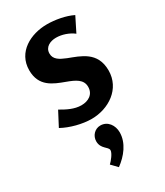

<svg xmlns="http://www.w3.org/2000/svg" viewBox="-199 -591 828 964"><g transform="rotate(-30 215.0 -109.0)"><path d="M240 -510C146 -510 48 -460 48 -354C48 -260 117 -235 179 -212C225 -195 263 -178 263 -135C263 -91 228 -71 188 -71C147 -71 109 -91 75 -111L32 -29C79 -3 145 14 198 14C297 14 393 -48 393 -155C393 -264 307 -287 243 -312C206 -327 178 -342 178 -376C178 -414 213 -429 246 -429C280 -429 318 -416 345 -395L387 -479C345 -500 286 -510 240 -510ZM218 64C186 64 161 91 161 123C161 168 201 176 201 197C201 214 176 245 162 258L195 292C243 257 286 204 286 142C286 102 261 64 218 64Z"/></g></svg>

Font: Rosario
Style: Bold
Weight: 700
Designer: Hector Gatti
Foundry: Omnibus Type
Version: Version 1.100